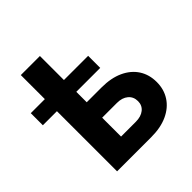

<svg xmlns="http://www.w3.org/2000/svg" viewBox="-192 -877 1026 1026"><g transform="rotate(-45 321.5 -364.0)"><path d="M9.8 -454.6V-545.9H443.3V-454.6ZM116.1 -545.9V-727.5H260.3V-545.9ZM211.4 -375.7H374.2Q446.3 -375.7 497.6 -352Q548.9 -328.4 576.3 -286.2Q603.7 -243.9 603.7 -187.3Q603.7 -132.2 576.3 -89.9Q548.9 -47.6 497.6 -23.8Q446.3 0 374.2 0H116.1V-545.9H262.5V-116.4H374.2Q413.6 -116.4 437.1 -135.3Q460.6 -154.2 460.6 -186Q460.6 -219.6 437.1 -239.3Q413.6 -259.1 374.2 -259.1H211.4Z"/></g></svg>

Font: Adwaita Sans
Style: Regular
Weight: 400
Designer: Rasmus Andersson
Foundry: rsms
Version: Version 4.001;git-9221beed3